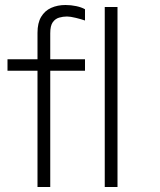

<svg xmlns="http://www.w3.org/2000/svg" viewBox="-20 -748 640 768"><path d="M130 0V-465H10V-511H130V-617Q130 -656 144.5 -680.5Q159 -705 184.5 -716.5Q210 -728 242 -728Q264 -728 285 -723.5Q306 -719 320 -711V-666Q306 -671 283.5 -676.5Q261 -682 248 -682Q232 -682 216.5 -677.5Q201 -673 191 -659Q181 -645 181 -615V-511H320V-465H181V0ZM399 0V-720H450V0Z"/></svg>

Font: Chivo Mono Thin
Style: Regular
Weight: 250
Designer: Hector Gatti
Foundry: Omnibus-Type
Version: Version 1.008